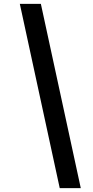

<svg xmlns="http://www.w3.org/2000/svg" viewBox="-20 -832 485 998"><path d="M83 -812H192.4L399.9 146H290.5Z"/></svg>

Font: Reddit Sans Chocolate ExBold
Style: Italic
Weight: 800
Italic angle: -11.25°
Designer: Stephen Hutchings
Version: Version 1.013